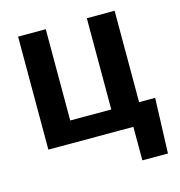

<svg xmlns="http://www.w3.org/2000/svg" viewBox="-103 -619 811 867"><g transform="rotate(-15 302.5 -185.5)"><path d="M59.1 0V-528.3H188.5V-101.6H380.4V-528.3H510.3V0ZM585.4 -101.1 576.2 156.7H456.5V0H395.5V-101.1Z"/></g></svg>

Font: Roboto SemiBold
Style: Regular
Weight: 600
Designer: Christian Robertson
Foundry: Google
Version: Version 3.009; 2024